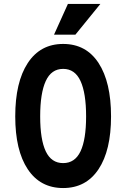

<svg xmlns="http://www.w3.org/2000/svg" viewBox="-20 -938 640 970"><path d="M183 -350Q183 -233 211.2 -173.5Q239.4 -114 299 -114Q358.6 -114 386.8 -173.5Q415 -233 415 -350Q415 -467.4 386.8 -528.7Q358.6 -590 299 -590Q239.4 -590 211.2 -528.7Q183 -467.4 183 -350ZM541 -350Q541 -178.2 477.8 -83.1Q414.6 12 299 12Q183.4 12 120.2 -83.1Q57 -178.2 57 -350Q57 -522.8 120.2 -619.4Q183.4 -716 299 -716Q415.2 -716 478.1 -619.4Q541 -522.8 541 -350ZM487 -918 361 -763H253L323 -918Z"/></svg>

Font: Fliege Mono Thin
Style: Regular
Weight: 100
Version: Version 0.020;Glyphs 3.3 (3306)